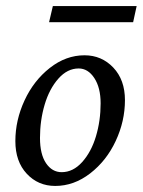

<svg xmlns="http://www.w3.org/2000/svg" viewBox="-20 -612 476 640"><path d="M156.2 -591.8H435.5L423.8 -538.1H143.6ZM164.1 7.8Q106.9 7.8 69.1 -33Q31.2 -73.7 31.2 -141.6Q31.2 -211.4 61.8 -277.3Q92.3 -343.3 146 -385.5Q199.7 -427.7 261.7 -427.7Q318.8 -427.7 357.7 -386.7Q396.5 -345.7 396.5 -278.3Q396.5 -208 365.7 -142.1Q335 -76.2 280.8 -34.2Q226.6 7.8 164.1 7.8ZM185.5 -38.1Q223.6 -38.1 253.9 -71.8Q284.2 -105.5 299.8 -157.5Q315.4 -209.5 315.4 -267.6Q315.4 -319.8 294.4 -351.8Q273.4 -383.8 242.2 -383.8Q204.6 -383.8 174.6 -349.9Q144.5 -315.9 128.9 -263.4Q113.3 -210.9 113.3 -152.3Q113.3 -97.7 133.5 -67.9Q153.8 -38.1 185.5 -38.1Z"/></svg>

Font: Crimson Pro
Style: Italic
Weight: 400
Italic angle: -12°
Designer: Jacques Le Bailly
Foundry: Baron von Fonthausen
Version: Version 1.003